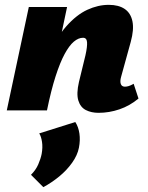

<svg xmlns="http://www.w3.org/2000/svg" viewBox="-20 -456 612 793"><path d="M387 10Q357 10 334.5 -1.5Q312 -13 303.5 -41Q295 -69 306 -117L333 -228Q341 -264 339.5 -282Q338 -300 323 -300Q304 -300 285 -284Q266 -268 247 -233Q228 -198 209.5 -140.5Q191 -83 174 0H115Q140 -130 175.5 -214.5Q211 -299 253.5 -347Q296 -395 340.5 -415.5Q385 -436 429 -436Q470 -436 495 -419Q520 -402 527 -368Q534 -334 520 -283L480 -138Q475 -120 479 -109Q483 -98 496 -98Q503 -98 511.5 -100.5Q520 -103 532 -110L552 -49Q516 -19 473.5 -4.5Q431 10 387 10ZM8 0 99 -427H257L167 0ZM159 317 108 266Q128 246 138 223Q148 200 152 180Q157 153 153.5 130Q150 107 142 95L291 48Q304 68 308 95.5Q312 123 306 154Q300 185 278 216Q256 247 225 272.5Q194 298 159 317Z"/></svg>

Font: Ysabeau Black
Style: Italic
Weight: 900
Italic angle: -12°
Version: Version 2.000;gftools[0.9.27.dev2+g8671c4b]